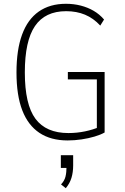

<svg xmlns="http://www.w3.org/2000/svg" viewBox="-20 -733 657 1013"><path d="M337 8Q248 8 188 -32Q128 -72 97.5 -151Q67 -230 67 -351Q67 -470 96.5 -550.5Q126 -631 184.5 -672Q243 -713 328 -713Q369 -713 406 -703.5Q443 -694 474 -676Q505 -658 529 -630L509 -598Q473 -637 428.5 -655.5Q384 -674 329 -674Q218 -674 164.5 -595.5Q111 -517 111 -351Q111 -182 167 -106.5Q223 -31 341 -31Q386 -31 429 -40Q472 -49 509 -65L491 -32V-314H338V-353H532V-34Q511 -22 479 -12.5Q447 -3 410 2.5Q373 8 337 8ZM327 260 302 240Q320 221 325.5 199Q331 177 331 145L337 153H301V86H366V140Q366 176 357 205.5Q348 235 327 260Z"/></svg>

Font: Nunito Sans 10pt Condensed ExtraLight
Style: Regular
Weight: 250
Width: 3
Designer: Vernon Adams
Foundry: Vernon Adams
Version: Version 3.101;gftools[0.9.27]